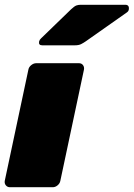

<svg xmlns="http://www.w3.org/2000/svg" viewBox="-32 -785 561 805"><path d="M10 0Q-1 0 -7.5 -8Q-14 -16 -12 -27L87 -493Q89 -504 99 -512Q109 -520 120 -520H299Q310 -520 316 -512Q322 -504 320 -493L221 -27Q219 -16 209.5 -8Q200 0 189 0ZM145 -595Q129 -595 132 -611Q134 -619 140 -624L266 -746Q280 -759 288 -762Q296 -765 307 -765H493Q511 -765 508 -745Q507 -738 500 -733L328 -612Q318 -605 308 -600Q298 -595 282 -595Z"/></svg>

Font: Rubik Light Black
Style: Italic
Weight: 900
Italic angle: -12°
Version: Version 2.104